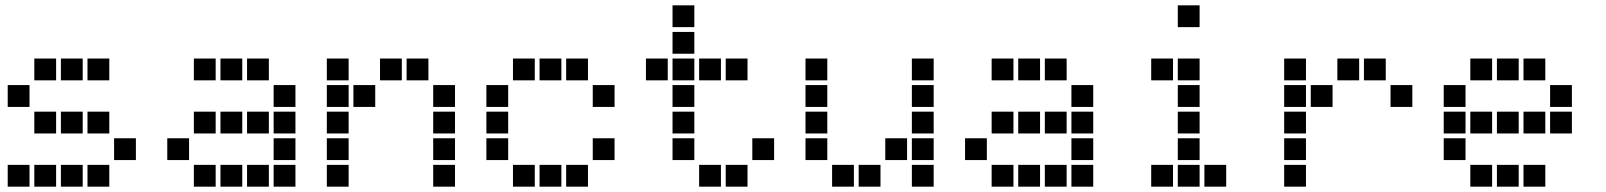

<svg xmlns="http://www.w3.org/2000/svg" viewBox="-20 -711 6040 722"><path d="M110 -491Q109 -491 109 -491Q109 -491 109 -490V-410Q109 -409 109 -409Q109 -409 110 -409H190Q191 -409 191 -409Q191 -409 191 -410V-490Q191 -491 191 -491Q191 -491 190 -491ZM210 -491Q209 -491 209 -491Q209 -491 209 -490V-410Q209 -409 209 -409Q209 -409 210 -409H290Q291 -409 291 -409Q291 -409 291 -410V-490Q291 -491 291 -491Q291 -491 290 -491ZM310 -491Q309 -491 309 -491Q309 -491 309 -490V-410Q309 -409 309 -409Q309 -409 310 -409H390Q391 -409 391 -409Q391 -409 391 -410V-490Q391 -491 391 -491Q391 -491 390 -491ZM10 -391Q9 -391 9 -391Q9 -391 9 -390V-310Q9 -309 9 -309Q9 -309 10 -309H90Q91 -309 91 -309Q91 -309 91 -310V-390Q91 -391 91 -391Q91 -391 90 -391ZM110 -291Q109 -291 109 -291Q109 -291 109 -290V-210Q109 -209 109 -209Q109 -209 110 -209H190Q191 -209 191 -209Q191 -209 191 -210V-290Q191 -291 191 -291Q191 -291 190 -291ZM210 -291Q209 -291 209 -291Q209 -291 209 -290V-210Q209 -209 209 -209Q209 -209 210 -209H290Q291 -209 291 -209Q291 -209 291 -210V-290Q291 -291 291 -291Q291 -291 290 -291ZM310 -291Q309 -291 309 -291Q309 -291 309 -290V-210Q309 -209 309 -209Q309 -209 310 -209H390Q391 -209 391 -209Q391 -209 391 -210V-290Q391 -291 391 -291Q391 -291 390 -291ZM410 -191Q409 -191 409 -191Q409 -191 409 -190V-110Q409 -109 409 -109Q409 -109 410 -109H490Q491 -109 491 -109Q491 -109 491 -110V-190Q491 -191 491 -191Q491 -191 490 -191ZM10 -91Q9 -91 9 -91Q9 -91 9 -90V-10Q9 -9 9 -9Q9 -9 10 -9H90Q91 -9 91 -9Q91 -9 91 -10V-90Q91 -91 91 -91Q91 -91 90 -91ZM110 -91Q109 -91 109 -91Q109 -91 109 -90V-10Q109 -9 109 -9Q109 -9 110 -9H190Q191 -9 191 -9Q191 -9 191 -10V-90Q191 -91 191 -91Q191 -91 190 -91ZM210 -91Q209 -91 209 -91Q209 -91 209 -90V-10Q209 -9 209 -9Q209 -9 210 -9H290Q291 -9 291 -9Q291 -9 291 -10V-90Q291 -91 291 -91Q291 -91 290 -91ZM310 -91Q309 -91 309 -91Q309 -91 309 -90V-10Q309 -9 309 -9Q309 -9 310 -9H390Q391 -9 391 -9Q391 -9 391 -10V-90Q391 -91 391 -91Q391 -91 390 -91Z M710 -491Q709 -491 709 -491Q709 -491 709 -490V-410Q709 -409 709 -409Q709 -409 710 -409H790Q791 -409 791 -409Q791 -409 791 -410V-490Q791 -491 791 -491Q791 -491 790 -491ZM810 -491Q809 -491 809 -491Q809 -491 809 -490V-410Q809 -409 809 -409Q809 -409 810 -409H890Q891 -409 891 -409Q891 -409 891 -410V-490Q891 -491 891 -491Q891 -491 890 -491ZM910 -491Q909 -491 909 -491Q909 -491 909 -490V-410Q909 -409 909 -409Q909 -409 910 -409H990Q991 -409 991 -409Q991 -409 991 -410V-490Q991 -491 991 -491Q991 -491 990 -491ZM1010 -391Q1009 -391 1009 -391Q1009 -391 1009 -390V-310Q1009 -309 1009 -309Q1009 -309 1010 -309H1090Q1091 -309 1091 -309Q1091 -309 1091 -310V-390Q1091 -391 1091 -391Q1091 -391 1090 -391ZM710 -291Q709 -291 709 -291Q709 -291 709 -290V-210Q709 -209 709 -209Q709 -209 710 -209H790Q791 -209 791 -209Q791 -209 791 -210V-290Q791 -291 791 -291Q791 -291 790 -291ZM810 -291Q809 -291 809 -291Q809 -291 809 -290V-210Q809 -209 809 -209Q809 -209 810 -209H890Q891 -209 891 -209Q891 -209 891 -210V-290Q891 -291 891 -291Q891 -291 890 -291ZM910 -291Q909 -291 909 -291Q909 -291 909 -290V-210Q909 -209 909 -209Q909 -209 910 -209H990Q991 -209 991 -209Q991 -209 991 -210V-290Q991 -291 991 -291Q991 -291 990 -291ZM1010 -291Q1009 -291 1009 -291Q1009 -291 1009 -290V-210Q1009 -209 1009 -209Q1009 -209 1010 -209H1090Q1091 -209 1091 -209Q1091 -209 1091 -210V-290Q1091 -291 1091 -291Q1091 -291 1090 -291ZM610 -191Q609 -191 609 -191Q609 -191 609 -190V-110Q609 -109 609 -109Q609 -109 610 -109H690Q691 -109 691 -109Q691 -109 691 -110V-190Q691 -191 691 -191Q691 -191 690 -191ZM1010 -191Q1009 -191 1009 -191Q1009 -191 1009 -190V-110Q1009 -109 1009 -109Q1009 -109 1010 -109H1090Q1091 -109 1091 -109Q1091 -109 1091 -110V-190Q1091 -191 1091 -191Q1091 -191 1090 -191ZM710 -91Q709 -91 709 -91Q709 -91 709 -90V-10Q709 -9 709 -9Q709 -9 710 -9H790Q791 -9 791 -9Q791 -9 791 -10V-90Q791 -91 791 -91Q791 -91 790 -91ZM810 -91Q809 -91 809 -91Q809 -91 809 -90V-10Q809 -9 809 -9Q809 -9 810 -9H890Q891 -9 891 -9Q891 -9 891 -10V-90Q891 -91 891 -91Q891 -91 890 -91ZM910 -91Q909 -91 909 -91Q909 -91 909 -90V-10Q909 -9 909 -9Q909 -9 910 -9H990Q991 -9 991 -9Q991 -9 991 -10V-90Q991 -91 991 -91Q991 -91 990 -91ZM1010 -91Q1009 -91 1009 -91Q1009 -91 1009 -90V-10Q1009 -9 1009 -9Q1009 -9 1010 -9H1090Q1091 -9 1091 -9Q1091 -9 1091 -10V-90Q1091 -91 1091 -91Q1091 -91 1090 -91Z M1210 -491Q1209 -491 1209 -491Q1209 -491 1209 -490V-410Q1209 -409 1209 -409Q1209 -409 1210 -409H1290Q1291 -409 1291 -409Q1291 -409 1291 -410V-490Q1291 -491 1291 -491Q1291 -491 1290 -491ZM1410 -491Q1409 -491 1409 -491Q1409 -491 1409 -490V-410Q1409 -409 1409 -409Q1409 -409 1410 -409H1490Q1491 -409 1491 -409Q1491 -409 1491 -410V-490Q1491 -491 1491 -491Q1491 -491 1490 -491ZM1510 -491Q1509 -491 1509 -491Q1509 -491 1509 -490V-410Q1509 -409 1509 -409Q1509 -409 1510 -409H1590Q1591 -409 1591 -409Q1591 -409 1591 -410V-490Q1591 -491 1591 -491Q1591 -491 1590 -491ZM1210 -391Q1209 -391 1209 -391Q1209 -391 1209 -390V-310Q1209 -309 1209 -309Q1209 -309 1210 -309H1290Q1291 -309 1291 -309Q1291 -309 1291 -310V-390Q1291 -391 1291 -391Q1291 -391 1290 -391ZM1310 -391Q1309 -391 1309 -391Q1309 -391 1309 -390V-310Q1309 -309 1309 -309Q1309 -309 1310 -309H1390Q1391 -309 1391 -309Q1391 -309 1391 -310V-390Q1391 -391 1391 -391Q1391 -391 1390 -391ZM1610 -391Q1609 -391 1609 -391Q1609 -391 1609 -390V-310Q1609 -309 1609 -309Q1609 -309 1610 -309H1690Q1691 -309 1691 -309Q1691 -309 1691 -310V-390Q1691 -391 1691 -391Q1691 -391 1690 -391ZM1210 -291Q1209 -291 1209 -291Q1209 -291 1209 -290V-210Q1209 -209 1209 -209Q1209 -209 1210 -209H1290Q1291 -209 1291 -209Q1291 -209 1291 -210V-290Q1291 -291 1291 -291Q1291 -291 1290 -291ZM1610 -291Q1609 -291 1609 -291Q1609 -291 1609 -290V-210Q1609 -209 1609 -209Q1609 -209 1610 -209H1690Q1691 -209 1691 -209Q1691 -209 1691 -210V-290Q1691 -291 1691 -291Q1691 -291 1690 -291ZM1210 -191Q1209 -191 1209 -191Q1209 -191 1209 -190V-110Q1209 -109 1209 -109Q1209 -109 1210 -109H1290Q1291 -109 1291 -109Q1291 -109 1291 -110V-190Q1291 -191 1291 -191Q1291 -191 1290 -191ZM1610 -191Q1609 -191 1609 -191Q1609 -191 1609 -190V-110Q1609 -109 1609 -109Q1609 -109 1610 -109H1690Q1691 -109 1691 -109Q1691 -109 1691 -110V-190Q1691 -191 1691 -191Q1691 -191 1690 -191ZM1210 -91Q1209 -91 1209 -91Q1209 -91 1209 -90V-10Q1209 -9 1209 -9Q1209 -9 1210 -9H1290Q1291 -9 1291 -9Q1291 -9 1291 -10V-90Q1291 -91 1291 -91Q1291 -91 1290 -91ZM1610 -91Q1609 -91 1609 -91Q1609 -91 1609 -90V-10Q1609 -9 1609 -9Q1609 -9 1610 -9H1690Q1691 -9 1691 -9Q1691 -9 1691 -10V-90Q1691 -91 1691 -91Q1691 -91 1690 -91Z M1910 -491Q1909 -491 1909 -491Q1909 -491 1909 -490V-410Q1909 -409 1909 -409Q1909 -409 1910 -409H1990Q1991 -409 1991 -409Q1991 -409 1991 -410V-490Q1991 -491 1991 -491Q1991 -491 1990 -491ZM2010 -491Q2009 -491 2009 -491Q2009 -491 2009 -490V-410Q2009 -409 2009 -409Q2009 -409 2010 -409H2090Q2091 -409 2091 -409Q2091 -409 2091 -410V-490Q2091 -491 2091 -491Q2091 -491 2090 -491ZM2110 -491Q2109 -491 2109 -491Q2109 -491 2109 -490V-410Q2109 -409 2109 -409Q2109 -409 2110 -409H2190Q2191 -409 2191 -409Q2191 -409 2191 -410V-490Q2191 -491 2191 -491Q2191 -491 2190 -491ZM1810 -391Q1809 -391 1809 -391Q1809 -391 1809 -390V-310Q1809 -309 1809 -309Q1809 -309 1810 -309H1890Q1891 -309 1891 -309Q1891 -309 1891 -310V-390Q1891 -391 1891 -391Q1891 -391 1890 -391ZM2210 -391Q2209 -391 2209 -391Q2209 -391 2209 -390V-310Q2209 -309 2209 -309Q2209 -309 2210 -309H2290Q2291 -309 2291 -309Q2291 -309 2291 -310V-390Q2291 -391 2291 -391Q2291 -391 2290 -391ZM1810 -291Q1809 -291 1809 -291Q1809 -291 1809 -290V-210Q1809 -209 1809 -209Q1809 -209 1810 -209H1890Q1891 -209 1891 -209Q1891 -209 1891 -210V-290Q1891 -291 1891 -291Q1891 -291 1890 -291ZM1810 -191Q1809 -191 1809 -191Q1809 -191 1809 -190V-110Q1809 -109 1809 -109Q1809 -109 1810 -109H1890Q1891 -109 1891 -109Q1891 -109 1891 -110V-190Q1891 -191 1891 -191Q1891 -191 1890 -191ZM2210 -191Q2209 -191 2209 -191Q2209 -191 2209 -190V-110Q2209 -109 2209 -109Q2209 -109 2210 -109H2290Q2291 -109 2291 -109Q2291 -109 2291 -110V-190Q2291 -191 2291 -191Q2291 -191 2290 -191ZM1910 -91Q1909 -91 1909 -91Q1909 -91 1909 -90V-10Q1909 -9 1909 -9Q1909 -9 1910 -9H1990Q1991 -9 1991 -9Q1991 -9 1991 -10V-90Q1991 -91 1991 -91Q1991 -91 1990 -91ZM2010 -91Q2009 -91 2009 -91Q2009 -91 2009 -90V-10Q2009 -9 2009 -9Q2009 -9 2010 -9H2090Q2091 -9 2091 -9Q2091 -9 2091 -10V-90Q2091 -91 2091 -91Q2091 -91 2090 -91ZM2110 -91Q2109 -91 2109 -91Q2109 -91 2109 -90V-10Q2109 -9 2109 -9Q2109 -9 2110 -9H2190Q2191 -9 2191 -9Q2191 -9 2191 -10V-90Q2191 -91 2191 -91Q2191 -91 2190 -91Z M2510 -691Q2509 -691 2509 -691Q2509 -691 2509 -690V-610Q2509 -609 2509 -609Q2509 -609 2510 -609H2590Q2591 -609 2591 -609Q2591 -609 2591 -610V-690Q2591 -691 2591 -691Q2591 -691 2590 -691ZM2510 -591Q2509 -591 2509 -591Q2509 -591 2509 -590V-510Q2509 -509 2509 -509Q2509 -509 2510 -509H2590Q2591 -509 2591 -509Q2591 -509 2591 -510V-590Q2591 -591 2591 -591Q2591 -591 2590 -591ZM2410 -491Q2409 -491 2409 -491Q2409 -491 2409 -490V-410Q2409 -409 2409 -409Q2409 -409 2410 -409H2490Q2491 -409 2491 -409Q2491 -409 2491 -410V-490Q2491 -491 2491 -491Q2491 -491 2490 -491ZM2510 -491Q2509 -491 2509 -491Q2509 -491 2509 -490V-410Q2509 -409 2509 -409Q2509 -409 2510 -409H2590Q2591 -409 2591 -409Q2591 -409 2591 -410V-490Q2591 -491 2591 -491Q2591 -491 2590 -491ZM2610 -491Q2609 -491 2609 -491Q2609 -491 2609 -490V-410Q2609 -409 2609 -409Q2609 -409 2610 -409H2690Q2691 -409 2691 -409Q2691 -409 2691 -410V-490Q2691 -491 2691 -491Q2691 -491 2690 -491ZM2710 -491Q2709 -491 2709 -491Q2709 -491 2709 -490V-410Q2709 -409 2709 -409Q2709 -409 2710 -409H2790Q2791 -409 2791 -409Q2791 -409 2791 -410V-490Q2791 -491 2791 -491Q2791 -491 2790 -491ZM2510 -391Q2509 -391 2509 -391Q2509 -391 2509 -390V-310Q2509 -309 2509 -309Q2509 -309 2510 -309H2590Q2591 -309 2591 -309Q2591 -309 2591 -310V-390Q2591 -391 2591 -391Q2591 -391 2590 -391ZM2510 -291Q2509 -291 2509 -291Q2509 -291 2509 -290V-210Q2509 -209 2509 -209Q2509 -209 2510 -209H2590Q2591 -209 2591 -209Q2591 -209 2591 -210V-290Q2591 -291 2591 -291Q2591 -291 2590 -291ZM2510 -191Q2509 -191 2509 -191Q2509 -191 2509 -190V-110Q2509 -109 2509 -109Q2509 -109 2510 -109H2590Q2591 -109 2591 -109Q2591 -109 2591 -110V-190Q2591 -191 2591 -191Q2591 -191 2590 -191ZM2810 -191Q2809 -191 2809 -191Q2809 -191 2809 -190V-110Q2809 -109 2809 -109Q2809 -109 2810 -109H2890Q2891 -109 2891 -109Q2891 -109 2891 -110V-190Q2891 -191 2891 -191Q2891 -191 2890 -191ZM2610 -91Q2609 -91 2609 -91Q2609 -91 2609 -90V-10Q2609 -9 2609 -9Q2609 -9 2610 -9H2690Q2691 -9 2691 -9Q2691 -9 2691 -10V-90Q2691 -91 2691 -91Q2691 -91 2690 -91ZM2710 -91Q2709 -91 2709 -91Q2709 -91 2709 -90V-10Q2709 -9 2709 -9Q2709 -9 2710 -9H2790Q2791 -9 2791 -9Q2791 -9 2791 -10V-90Q2791 -91 2791 -91Q2791 -91 2790 -91Z M3010 -491Q3009 -491 3009 -491Q3009 -491 3009 -490V-410Q3009 -409 3009 -409Q3009 -409 3010 -409H3090Q3091 -409 3091 -409Q3091 -409 3091 -410V-490Q3091 -491 3091 -491Q3091 -491 3090 -491ZM3410 -491Q3409 -491 3409 -491Q3409 -491 3409 -490V-410Q3409 -409 3409 -409Q3409 -409 3410 -409H3490Q3491 -409 3491 -409Q3491 -409 3491 -410V-490Q3491 -491 3491 -491Q3491 -491 3490 -491ZM3010 -391Q3009 -391 3009 -391Q3009 -391 3009 -390V-310Q3009 -309 3009 -309Q3009 -309 3010 -309H3090Q3091 -309 3091 -309Q3091 -309 3091 -310V-390Q3091 -391 3091 -391Q3091 -391 3090 -391ZM3410 -391Q3409 -391 3409 -391Q3409 -391 3409 -390V-310Q3409 -309 3409 -309Q3409 -309 3410 -309H3490Q3491 -309 3491 -309Q3491 -309 3491 -310V-390Q3491 -391 3491 -391Q3491 -391 3490 -391ZM3010 -291Q3009 -291 3009 -291Q3009 -291 3009 -290V-210Q3009 -209 3009 -209Q3009 -209 3010 -209H3090Q3091 -209 3091 -209Q3091 -209 3091 -210V-290Q3091 -291 3091 -291Q3091 -291 3090 -291ZM3410 -291Q3409 -291 3409 -291Q3409 -291 3409 -290V-210Q3409 -209 3409 -209Q3409 -209 3410 -209H3490Q3491 -209 3491 -209Q3491 -209 3491 -210V-290Q3491 -291 3491 -291Q3491 -291 3490 -291ZM3010 -191Q3009 -191 3009 -191Q3009 -191 3009 -190V-110Q3009 -109 3009 -109Q3009 -109 3010 -109H3090Q3091 -109 3091 -109Q3091 -109 3091 -110V-190Q3091 -191 3091 -191Q3091 -191 3090 -191ZM3310 -191Q3309 -191 3309 -191Q3309 -191 3309 -190V-110Q3309 -109 3309 -109Q3309 -109 3310 -109H3390Q3391 -109 3391 -109Q3391 -109 3391 -110V-190Q3391 -191 3391 -191Q3391 -191 3390 -191ZM3410 -191Q3409 -191 3409 -191Q3409 -191 3409 -190V-110Q3409 -109 3409 -109Q3409 -109 3410 -109H3490Q3491 -109 3491 -109Q3491 -109 3491 -110V-190Q3491 -191 3491 -191Q3491 -191 3490 -191ZM3110 -91Q3109 -91 3109 -91Q3109 -91 3109 -90V-10Q3109 -9 3109 -9Q3109 -9 3110 -9H3190Q3191 -9 3191 -9Q3191 -9 3191 -10V-90Q3191 -91 3191 -91Q3191 -91 3190 -91ZM3210 -91Q3209 -91 3209 -91Q3209 -91 3209 -90V-10Q3209 -9 3209 -9Q3209 -9 3210 -9H3290Q3291 -9 3291 -9Q3291 -9 3291 -10V-90Q3291 -91 3291 -91Q3291 -91 3290 -91ZM3410 -91Q3409 -91 3409 -91Q3409 -91 3409 -90V-10Q3409 -9 3409 -9Q3409 -9 3410 -9H3490Q3491 -9 3491 -9Q3491 -9 3491 -10V-90Q3491 -91 3491 -91Q3491 -91 3490 -91Z M3710 -491Q3709 -491 3709 -491Q3709 -491 3709 -490V-410Q3709 -409 3709 -409Q3709 -409 3710 -409H3790Q3791 -409 3791 -409Q3791 -409 3791 -410V-490Q3791 -491 3791 -491Q3791 -491 3790 -491ZM3810 -491Q3809 -491 3809 -491Q3809 -491 3809 -490V-410Q3809 -409 3809 -409Q3809 -409 3810 -409H3890Q3891 -409 3891 -409Q3891 -409 3891 -410V-490Q3891 -491 3891 -491Q3891 -491 3890 -491ZM3910 -491Q3909 -491 3909 -491Q3909 -491 3909 -490V-410Q3909 -409 3909 -409Q3909 -409 3910 -409H3990Q3991 -409 3991 -409Q3991 -409 3991 -410V-490Q3991 -491 3991 -491Q3991 -491 3990 -491ZM4010 -391Q4009 -391 4009 -391Q4009 -391 4009 -390V-310Q4009 -309 4009 -309Q4009 -309 4010 -309H4090Q4091 -309 4091 -309Q4091 -309 4091 -310V-390Q4091 -391 4091 -391Q4091 -391 4090 -391ZM3710 -291Q3709 -291 3709 -291Q3709 -291 3709 -290V-210Q3709 -209 3709 -209Q3709 -209 3710 -209H3790Q3791 -209 3791 -209Q3791 -209 3791 -210V-290Q3791 -291 3791 -291Q3791 -291 3790 -291ZM3810 -291Q3809 -291 3809 -291Q3809 -291 3809 -290V-210Q3809 -209 3809 -209Q3809 -209 3810 -209H3890Q3891 -209 3891 -209Q3891 -209 3891 -210V-290Q3891 -291 3891 -291Q3891 -291 3890 -291ZM3910 -291Q3909 -291 3909 -291Q3909 -291 3909 -290V-210Q3909 -209 3909 -209Q3909 -209 3910 -209H3990Q3991 -209 3991 -209Q3991 -209 3991 -210V-290Q3991 -291 3991 -291Q3991 -291 3990 -291ZM4010 -291Q4009 -291 4009 -291Q4009 -291 4009 -290V-210Q4009 -209 4009 -209Q4009 -209 4010 -209H4090Q4091 -209 4091 -209Q4091 -209 4091 -210V-290Q4091 -291 4091 -291Q4091 -291 4090 -291ZM3610 -191Q3609 -191 3609 -191Q3609 -191 3609 -190V-110Q3609 -109 3609 -109Q3609 -109 3610 -109H3690Q3691 -109 3691 -109Q3691 -109 3691 -110V-190Q3691 -191 3691 -191Q3691 -191 3690 -191ZM4010 -191Q4009 -191 4009 -191Q4009 -191 4009 -190V-110Q4009 -109 4009 -109Q4009 -109 4010 -109H4090Q4091 -109 4091 -109Q4091 -109 4091 -110V-190Q4091 -191 4091 -191Q4091 -191 4090 -191ZM3710 -91Q3709 -91 3709 -91Q3709 -91 3709 -90V-10Q3709 -9 3709 -9Q3709 -9 3710 -9H3790Q3791 -9 3791 -9Q3791 -9 3791 -10V-90Q3791 -91 3791 -91Q3791 -91 3790 -91ZM3810 -91Q3809 -91 3809 -91Q3809 -91 3809 -90V-10Q3809 -9 3809 -9Q3809 -9 3810 -9H3890Q3891 -9 3891 -9Q3891 -9 3891 -10V-90Q3891 -91 3891 -91Q3891 -91 3890 -91ZM3910 -91Q3909 -91 3909 -91Q3909 -91 3909 -90V-10Q3909 -9 3909 -9Q3909 -9 3910 -9H3990Q3991 -9 3991 -9Q3991 -9 3991 -10V-90Q3991 -91 3991 -91Q3991 -91 3990 -91ZM4010 -91Q4009 -91 4009 -91Q4009 -91 4009 -90V-10Q4009 -9 4009 -9Q4009 -9 4010 -9H4090Q4091 -9 4091 -9Q4091 -9 4091 -10V-90Q4091 -91 4091 -91Q4091 -91 4090 -91Z M4410 -691Q4409 -691 4409 -691Q4409 -691 4409 -690V-610Q4409 -609 4409 -609Q4409 -609 4410 -609H4490Q4491 -609 4491 -609Q4491 -609 4491 -610V-690Q4491 -691 4491 -691Q4491 -691 4490 -691ZM4310 -491Q4309 -491 4309 -491Q4309 -491 4309 -490V-410Q4309 -409 4309 -409Q4309 -409 4310 -409H4390Q4391 -409 4391 -409Q4391 -409 4391 -410V-490Q4391 -491 4391 -491Q4391 -491 4390 -491ZM4410 -491Q4409 -491 4409 -491Q4409 -491 4409 -490V-410Q4409 -409 4409 -409Q4409 -409 4410 -409H4490Q4491 -409 4491 -409Q4491 -409 4491 -410V-490Q4491 -491 4491 -491Q4491 -491 4490 -491ZM4410 -391Q4409 -391 4409 -391Q4409 -391 4409 -390V-310Q4409 -309 4409 -309Q4409 -309 4410 -309H4490Q4491 -309 4491 -309Q4491 -309 4491 -310V-390Q4491 -391 4491 -391Q4491 -391 4490 -391ZM4410 -291Q4409 -291 4409 -291Q4409 -291 4409 -290V-210Q4409 -209 4409 -209Q4409 -209 4410 -209H4490Q4491 -209 4491 -209Q4491 -209 4491 -210V-290Q4491 -291 4491 -291Q4491 -291 4490 -291ZM4410 -191Q4409 -191 4409 -191Q4409 -191 4409 -190V-110Q4409 -109 4409 -109Q4409 -109 4410 -109H4490Q4491 -109 4491 -109Q4491 -109 4491 -110V-190Q4491 -191 4491 -191Q4491 -191 4490 -191ZM4310 -91Q4309 -91 4309 -91Q4309 -91 4309 -90V-10Q4309 -9 4309 -9Q4309 -9 4310 -9H4390Q4391 -9 4391 -9Q4391 -9 4391 -10V-90Q4391 -91 4391 -91Q4391 -91 4390 -91ZM4410 -91Q4409 -91 4409 -91Q4409 -91 4409 -90V-10Q4409 -9 4409 -9Q4409 -9 4410 -9H4490Q4491 -9 4491 -9Q4491 -9 4491 -10V-90Q4491 -91 4491 -91Q4491 -91 4490 -91ZM4510 -91Q4509 -91 4509 -91Q4509 -91 4509 -90V-10Q4509 -9 4509 -9Q4509 -9 4510 -9H4590Q4591 -9 4591 -9Q4591 -9 4591 -10V-90Q4591 -91 4591 -91Q4591 -91 4590 -91Z M4810 -491Q4809 -491 4809 -491Q4809 -491 4809 -490V-410Q4809 -409 4809 -409Q4809 -409 4810 -409H4890Q4891 -409 4891 -409Q4891 -409 4891 -410V-490Q4891 -491 4891 -491Q4891 -491 4890 -491ZM5010 -491Q5009 -491 5009 -491Q5009 -491 5009 -490V-410Q5009 -409 5009 -409Q5009 -409 5010 -409H5090Q5091 -409 5091 -409Q5091 -409 5091 -410V-490Q5091 -491 5091 -491Q5091 -491 5090 -491ZM5110 -491Q5109 -491 5109 -491Q5109 -491 5109 -490V-410Q5109 -409 5109 -409Q5109 -409 5110 -409H5190Q5191 -409 5191 -409Q5191 -409 5191 -410V-490Q5191 -491 5191 -491Q5191 -491 5190 -491ZM4810 -391Q4809 -391 4809 -391Q4809 -391 4809 -390V-310Q4809 -309 4809 -309Q4809 -309 4810 -309H4890Q4891 -309 4891 -309Q4891 -309 4891 -310V-390Q4891 -391 4891 -391Q4891 -391 4890 -391ZM4910 -391Q4909 -391 4909 -391Q4909 -391 4909 -390V-310Q4909 -309 4909 -309Q4909 -309 4910 -309H4990Q4991 -309 4991 -309Q4991 -309 4991 -310V-390Q4991 -391 4991 -391Q4991 -391 4990 -391ZM5210 -391Q5209 -391 5209 -391Q5209 -391 5209 -390V-310Q5209 -309 5209 -309Q5209 -309 5210 -309H5290Q5291 -309 5291 -309Q5291 -309 5291 -310V-390Q5291 -391 5291 -391Q5291 -391 5290 -391ZM4810 -291Q4809 -291 4809 -291Q4809 -291 4809 -290V-210Q4809 -209 4809 -209Q4809 -209 4810 -209H4890Q4891 -209 4891 -209Q4891 -209 4891 -210V-290Q4891 -291 4891 -291Q4891 -291 4890 -291ZM4810 -191Q4809 -191 4809 -191Q4809 -191 4809 -190V-110Q4809 -109 4809 -109Q4809 -109 4810 -109H4890Q4891 -109 4891 -109Q4891 -109 4891 -110V-190Q4891 -191 4891 -191Q4891 -191 4890 -191ZM4810 -91Q4809 -91 4809 -91Q4809 -91 4809 -90V-10Q4809 -9 4809 -9Q4809 -9 4810 -9H4890Q4891 -9 4891 -9Q4891 -9 4891 -10V-90Q4891 -91 4891 -91Q4891 -91 4890 -91Z M5510 -491Q5509 -491 5509 -491Q5509 -491 5509 -490V-410Q5509 -409 5509 -409Q5509 -409 5510 -409H5590Q5591 -409 5591 -409Q5591 -409 5591 -410V-490Q5591 -491 5591 -491Q5591 -491 5590 -491ZM5610 -491Q5609 -491 5609 -491Q5609 -491 5609 -490V-410Q5609 -409 5609 -409Q5609 -409 5610 -409H5690Q5691 -409 5691 -409Q5691 -409 5691 -410V-490Q5691 -491 5691 -491Q5691 -491 5690 -491ZM5710 -491Q5709 -491 5709 -491Q5709 -491 5709 -490V-410Q5709 -409 5709 -409Q5709 -409 5710 -409H5790Q5791 -409 5791 -409Q5791 -409 5791 -410V-490Q5791 -491 5791 -491Q5791 -491 5790 -491ZM5410 -391Q5409 -391 5409 -391Q5409 -391 5409 -390V-310Q5409 -309 5409 -309Q5409 -309 5410 -309H5490Q5491 -309 5491 -309Q5491 -309 5491 -310V-390Q5491 -391 5491 -391Q5491 -391 5490 -391ZM5810 -391Q5809 -391 5809 -391Q5809 -391 5809 -390V-310Q5809 -309 5809 -309Q5809 -309 5810 -309H5890Q5891 -309 5891 -309Q5891 -309 5891 -310V-390Q5891 -391 5891 -391Q5891 -391 5890 -391ZM5410 -291Q5409 -291 5409 -291Q5409 -291 5409 -290V-210Q5409 -209 5409 -209Q5409 -209 5410 -209H5490Q5491 -209 5491 -209Q5491 -209 5491 -210V-290Q5491 -291 5491 -291Q5491 -291 5490 -291ZM5510 -291Q5509 -291 5509 -291Q5509 -291 5509 -290V-210Q5509 -209 5509 -209Q5509 -209 5510 -209H5590Q5591 -209 5591 -209Q5591 -209 5591 -210V-290Q5591 -291 5591 -291Q5591 -291 5590 -291ZM5610 -291Q5609 -291 5609 -291Q5609 -291 5609 -290V-210Q5609 -209 5609 -209Q5609 -209 5610 -209H5690Q5691 -209 5691 -209Q5691 -209 5691 -210V-290Q5691 -291 5691 -291Q5691 -291 5690 -291ZM5710 -291Q5709 -291 5709 -291Q5709 -291 5709 -290V-210Q5709 -209 5709 -209Q5709 -209 5710 -209H5790Q5791 -209 5791 -209Q5791 -209 5791 -210V-290Q5791 -291 5791 -291Q5791 -291 5790 -291ZM5810 -291Q5809 -291 5809 -291Q5809 -291 5809 -290V-210Q5809 -209 5809 -209Q5809 -209 5810 -209H5890Q5891 -209 5891 -209Q5891 -209 5891 -210V-290Q5891 -291 5891 -291Q5891 -291 5890 -291ZM5410 -191Q5409 -191 5409 -191Q5409 -191 5409 -190V-110Q5409 -109 5409 -109Q5409 -109 5410 -109H5490Q5491 -109 5491 -109Q5491 -109 5491 -110V-190Q5491 -191 5491 -191Q5491 -191 5490 -191ZM5510 -91Q5509 -91 5509 -91Q5509 -91 5509 -90V-10Q5509 -9 5509 -9Q5509 -9 5510 -9H5590Q5591 -9 5591 -9Q5591 -9 5591 -10V-90Q5591 -91 5591 -91Q5591 -91 5590 -91ZM5610 -91Q5609 -91 5609 -91Q5609 -91 5609 -90V-10Q5609 -9 5609 -9Q5609 -9 5610 -9H5690Q5691 -9 5691 -9Q5691 -9 5691 -10V-90Q5691 -91 5691 -91Q5691 -91 5690 -91ZM5710 -91Q5709 -91 5709 -91Q5709 -91 5709 -90V-10Q5709 -9 5709 -9Q5709 -9 5710 -9H5790Q5791 -9 5791 -9Q5791 -9 5791 -10V-90Q5791 -91 5791 -91Q5791 -91 5790 -91Z"/></svg>

Font: Doto ExtraBold
Style: Regular
Weight: 800
Monospace: yes
Version: Version 1.000